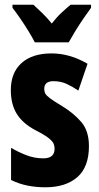

<svg xmlns="http://www.w3.org/2000/svg" viewBox="-20 -786 421 816"><path d="M358 -165Q358 -76 308.5 -33Q259 10 173 10Q134 10 98 3Q62 -4 27 -21V-158Q55 -141 90.5 -127Q126 -113 164 -113Q212 -113 212 -154Q212 -165 208 -175Q204 -185 187.5 -198.5Q171 -212 132 -232Q78 -260 52 -301Q26 -342 26 -403Q26 -477 71.5 -518Q117 -559 199 -559Q277 -559 352 -515L313 -401Q288 -418 263 -429.5Q238 -441 207 -441Q168 -441 168 -408Q168 -397 172.5 -388.5Q177 -380 193 -368Q209 -356 244 -335Q292 -306 325 -268Q358 -230 358 -165ZM128 -606Q119 -624 102 -652Q85 -680 66 -707.5Q47 -735 33 -753V-766H122Q137 -752 158.5 -731.5Q180 -711 200 -686Q221 -713 241.5 -732Q262 -751 280 -766H367V-753Q353 -734 334.5 -707Q316 -680 299.5 -653Q283 -626 272 -606Z"/></svg>

Font: Noto Sans Malayalam ExtraCondensed ExtraBold
Style: Regular
Weight: 800
Width: 2
Designer: Jelle Bosma - Monotype Design Team
Foundry: Monotype Imaging Inc.
Version: Version 2.104; ttfautohint (v1.8.4.7-5d5b)